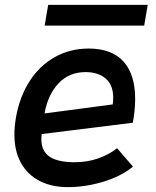

<svg xmlns="http://www.w3.org/2000/svg" viewBox="-20 -758 640 787"><path d="M39 -207.5Q39 -239.5 46 -280Q61.5 -364 102.5 -427Q143.5 -490 205.5 -524.5Q267.5 -559 343.5 -559Q437.5 -559 485.8 -506.2Q534 -453.5 534 -352.5Q534 -307 524.5 -255L151 -208.5Q149.5 -197.5 149.5 -187Q149.5 -139 183 -116Q216.5 -93 286 -93Q337.5 -93 382 -108.5Q426.5 -124 460 -150.5L525 -75Q476 -35 403.2 -13Q330.5 9 258 9Q192 9 142.5 -16.2Q93 -41.5 66 -90Q39 -138.5 39 -207.5ZM444 -358Q444 -410 413 -436.2Q382 -462.5 331 -462.5Q263.5 -462.5 220 -416.5Q176.5 -370.5 162.5 -293L442 -330Q444 -343.5 444 -358ZM177.5 -738H585.5L571 -653H163Z"/></svg>

Font: JuliaMono SemiBoldItalic
Style: Regular
Weight: 600
Italic angle: -9°
Monospace: yes
Designer: cormullion
Foundry: corm
Version: Version 0.049; ttfautohint (v1.8.4)